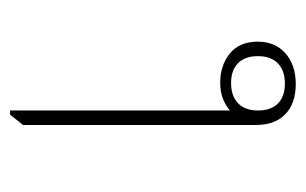

<svg xmlns="http://www.w3.org/2000/svg" viewBox="-130 -458 592 371"><g transform="rotate(-90 165.5 -272.0)"><path d="M189 4Q152 4 131 -16Q110 -36 110 -73V-523L130 -548H138V-123Q145 -130 159 -136Q173 -142 192 -142Q225 -142 248 -123.5Q271 -105 271 -69Q271 -36 248.5 -16Q226 4 189 4ZM190 -17Q215 -17 229 -30.5Q243 -44 243 -69Q243 -94 229.5 -107.5Q216 -121 191 -121Q166 -121 152 -107.5Q138 -94 138 -69Q138 -44 151.5 -30.5Q165 -17 190 -17Z"/></g></svg>

Font: Noto Serif Thai Thin
Style: Regular
Weight: 250
Version: Version 2.001